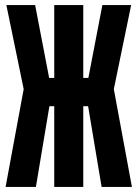

<svg xmlns="http://www.w3.org/2000/svg" viewBox="-20 -734 540 754"><path d="M2 0H121L174 -317H193V0H307V-317H326L379 0H498L427 -384L495 -714H382L327 -428H307V-714H193V-428H173L118 -714H5L73 -384Z"/></svg>

Font: Noto Sans Mono ExtraCondensed ExtraBold
Style: Regular
Weight: 800
Width: 2
Designer: Monotype Design Team
Foundry: Monotype Imaging Inc.
Version: Version 2.014